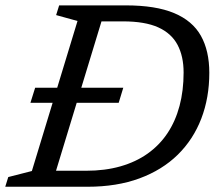

<svg xmlns="http://www.w3.org/2000/svg" viewBox="-38 -712 836 732"><path d="M78 -320 96 -377.5H432L414.5 -320ZM290 -61Q362.5 -61 421.2 -77.8Q480 -94.5 525 -126.5Q570 -158.5 600.5 -204.2Q631 -250 646.5 -308.2Q662 -366.5 662 -435.5Q662 -497.5 638.8 -541.2Q615.5 -585 565 -607.8Q514.5 -630.5 431 -630.5H293.5L313.5 -691.5H441.5Q555.5 -691.5 625.5 -662.2Q695.5 -633 727.8 -575.8Q760 -518.5 760 -434.5Q760 -339.5 729.5 -260Q699 -180.5 639.8 -122.2Q580.5 -64 494 -32Q407.5 0 295.5 0H102L122 -61ZM257.5 -632 176 -654.5 187.5 -691.5H367.5L157 0H-18L-6.5 -37L83.5 -60Z"/></svg>

Font: Newsreader 11pt
Style: Italic
Weight: 400
Italic angle: -17°
Version: Version 1.003